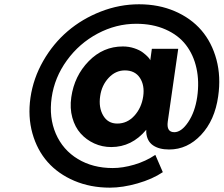

<svg xmlns="http://www.w3.org/2000/svg" viewBox="-20 -720 1035 889"><path d="M121.1 -268.1Q134.3 -357.9 180.2 -438Q226.1 -518.1 293.2 -575.4Q360.4 -632.8 446.8 -666.5Q533.2 -700.2 624 -700.2Q714.8 -700.2 789.6 -668Q864.3 -635.7 912.6 -579.6Q960.9 -523.4 982.2 -444.1Q1003.4 -364.7 990.2 -273.9Q974.6 -163.1 911.1 -95.5Q847.7 -27.8 763.2 -27.8Q716.3 -27.8 688.5 -47.1Q660.6 -66.4 657.2 -106V-119.1Q590.3 -39.1 495.1 -39.1Q453.1 -39.1 416.3 -55.9Q379.4 -72.8 353.3 -102.1Q327.1 -131.3 314.9 -175.3Q302.7 -219.2 310.1 -270Q324.2 -368.7 390.9 -436.8Q457.5 -504.9 548.8 -504.9Q576.7 -504.9 601.6 -496.6Q626.5 -488.3 641.6 -476.8Q656.7 -465.3 665.5 -455.8Q674.3 -446.3 675.8 -440.9L683.1 -494.1H805.2L756.8 -157.2Q750 -107.9 787.1 -107.9Q819.8 -107.9 851.3 -154.5Q882.8 -201.2 893.1 -271Q903.3 -342.8 889.6 -404.5Q876 -466.3 840.8 -512Q805.7 -557.6 746.3 -583.7Q687 -609.9 610.8 -609.9Q517.6 -609.9 432.1 -564.5Q346.7 -519 289.6 -440.2Q232.4 -361.3 219.2 -268.1Q206.1 -175.8 238.5 -100.8Q271 -25.9 340.3 16.1Q409.7 58.1 502 58.1Q548.3 58.1 601.6 42.5Q654.8 26.9 699.2 -2.9L733.9 77.1Q686 109.4 616.9 129.2Q547.9 148.9 488.8 148.9Q398.9 148.9 324.2 117.2Q249.5 85.4 200.7 30.3Q151.9 -24.9 130.1 -102.5Q108.4 -180.2 121.1 -268.1ZM443.8 -274.9Q436 -222.2 457.8 -185.1Q479.5 -147.9 522.9 -147.9Q569.3 -147.9 602.3 -184.3Q635.3 -220.7 643.1 -273.9Q650.4 -325.2 627.7 -359.6Q605 -394 558.1 -394Q515.1 -394 482.9 -359.4Q450.7 -324.7 443.8 -274.9Z"/></svg>

Font: Trueno
Style: Bold Italic
Weight: 700
Designer: Julieta Ulanovsky
Foundry: Julieta Ulanovsky
Version: Version 3.001b | FøM Fix